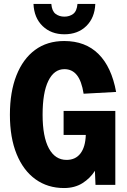

<svg xmlns="http://www.w3.org/2000/svg" viewBox="-20 -933 640 969"><path d="M303 16Q221 16 159.5 -28Q98 -72 64 -155Q30 -238 30 -354Q30 -469 63 -552.5Q96 -636 157 -681Q218 -726 304 -726Q411 -726 477 -660.5Q543 -595 566 -469L402 -460Q392 -524 368 -554Q344 -584 305 -584Q253 -584 224 -525Q195 -466 195 -354Q195 -243 226.5 -184.5Q258 -126 316 -126Q361 -126 386 -158.5Q411 -191 413 -252H301V-373H562V0H462L459 -71Q435 -33 396 -8.5Q357 16 303 16ZM305 -760Q238 -760 195 -801.5Q152 -843 149 -913H239Q242 -877 260.5 -863Q279 -849 305 -849Q331 -849 349.5 -863Q368 -877 371 -913H461Q458 -843 415.5 -801.5Q373 -760 305 -760Z"/></svg>

Font: Geist Mono ExtraBold
Style: Regular
Weight: 800
Monospace: yes
Designer: Basement.studio, Andrés Briganti, Mateo Zaragoza
Foundry: Basement.studio, Vercel, Andrés Briganti, Guido Ferreyra, Mateo Zaragoza
Version: Version 1.500; ttfautohint (v1.8.4.7-5d5b)